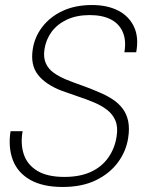

<svg xmlns="http://www.w3.org/2000/svg" viewBox="-20 -732 571 764"><path d="M229 12Q150 12 100 -16.5Q50 -45 31 -95.5Q12 -146 22 -210H70Q61 -160 74.5 -118.5Q88 -77 128 -52.5Q168 -28 236 -28Q298 -28 341.5 -48Q385 -68 411 -105Q437 -142 444 -189Q450 -226 439.5 -251.5Q429 -277 406.5 -294.5Q384 -312 354 -324.5Q324 -337 291 -348Q258 -359 225 -371Q161 -396 131 -434.5Q101 -473 110 -534Q117 -584 148 -624.5Q179 -665 229 -688.5Q279 -712 346 -712Q407 -712 450 -690Q493 -668 513 -626Q533 -584 522 -524H475Q483 -571 468.5 -604.5Q454 -638 420.5 -655Q387 -672 337 -672Q285 -672 246.5 -654Q208 -636 185.5 -605.5Q163 -575 157 -536Q152 -504 162 -481Q172 -458 193.5 -442.5Q215 -427 244.5 -415Q274 -403 307 -391.5Q340 -380 374 -365Q403 -353 427 -337.5Q451 -322 467.5 -300.5Q484 -279 490 -250Q496 -221 490 -183Q482 -130 449 -85.5Q416 -41 361 -14.5Q306 12 229 12Z"/></svg>

Font: DM Sans 36pt ExtraLight
Style: Italic
Weight: 250
Italic angle: -10°
Designer: Colophon Foundry, Jonny Pinhorn
Foundry: Colophon Foundry
Version: Version 4.004;gftools[0.9.30]